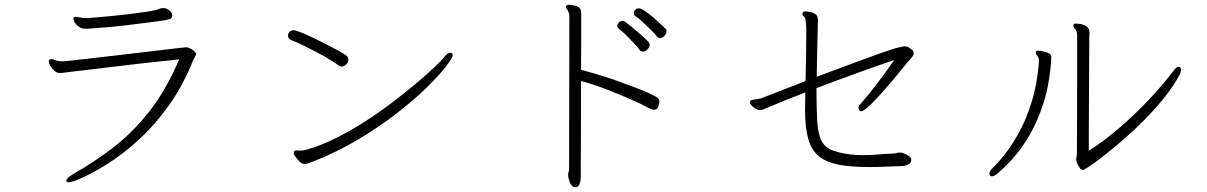

<svg xmlns="http://www.w3.org/2000/svg" viewBox="-20 -735 5080 808"><path d="M337 -614H347Q378 -616 421 -619.5Q464 -623 510.5 -628.5Q557 -634 599 -639.5Q641 -645 669 -649Q686 -652 695.5 -655.5Q705 -659 705 -669Q705 -671 704.5 -672.5Q704 -674 704 -675Q702 -684 691 -692.5Q680 -701 666 -701Q661 -701 658 -700Q652 -699 648 -697Q644 -695 637 -693Q621 -689 590 -684.5Q559 -680 521.5 -675.5Q484 -671 448.5 -667.5Q413 -664 386.5 -662Q360 -660 352 -659H344Q329 -659 317.5 -661.5Q306 -664 298 -664Q294 -664 293 -663Q289 -662 289 -656Q289 -643 304.5 -628.5Q320 -614 337 -614ZM249 -477H245Q224 -477 213.5 -481.5Q203 -486 195 -486H193Q185 -485 185 -477Q185 -470 191.5 -458.5Q198 -447 208.5 -437.5Q219 -428 230 -428Q234 -428 238.5 -428Q243 -428 249 -429Q255 -430 283.5 -433.5Q312 -437 356 -442Q400 -447 452 -453.5Q504 -460 557 -466Q610 -472 656 -477Q702 -482 734 -485Q678 -354 607.5 -265Q537 -176 457.5 -115Q378 -54 294 -6Q259 14 259 26Q259 32 269 32Q274 32 281 30Q288 28 298 25Q300 24 302.5 23Q305 22 308 21Q363 -2 429.5 -43.5Q496 -85 563.5 -146.5Q631 -208 691 -292Q751 -376 793 -482Q797 -490 801 -496.5Q805 -503 805 -508Q805 -513 798 -519Q792 -525 782 -530.5Q772 -536 763 -536Q761 -536 733.5 -533Q706 -530 661.5 -524.5Q617 -519 564 -513Q511 -507 457.5 -500.5Q404 -494 358.5 -489Q313 -484 283.5 -480.5Q254 -477 249 -477Z M1418 -455Q1429 -455 1437.5 -464Q1446 -473 1446 -484Q1446 -496 1435 -503Q1425 -510 1402.5 -522.5Q1380 -535 1351.5 -549.5Q1323 -564 1294.5 -577.5Q1266 -591 1244.5 -599.5Q1223 -608 1215 -608Q1205 -608 1198.5 -601Q1192 -594 1192 -585Q1192 -572 1206 -566Q1225 -559 1253 -545.5Q1281 -532 1310.5 -516.5Q1340 -501 1365.5 -485.5Q1391 -470 1406 -459Q1411 -455 1418 -455ZM1241 -54Q1253 -45 1263 -45Q1271 -45 1292 -53Q1395 -93 1485.5 -147Q1576 -201 1649.5 -258Q1723 -315 1775.5 -366.5Q1828 -418 1856.5 -455Q1885 -492 1885 -503Q1885 -513 1876 -513Q1864 -513 1851 -497Q1838 -480 1805.5 -449.5Q1773 -419 1726.5 -380Q1680 -341 1625 -299.5Q1570 -258 1509.5 -219.5Q1449 -181 1389 -151.5Q1329 -122 1273 -106Q1263 -103 1255 -102Q1247 -101 1242 -101Q1237 -101 1233.5 -101.5Q1230 -102 1227 -102Q1222 -102 1219 -99Q1216 -96 1216 -93Q1216 -85 1225 -73.5Q1234 -62 1241 -54Z M2371 2V7Q2372 10 2374.5 21.5Q2377 33 2384 43Q2391 53 2403 53Q2404 53 2405.5 52.5Q2407 52 2408 52Q2415 50 2419.5 37.5Q2424 25 2424 11Q2424 6 2424 -32Q2424 -70 2424.5 -128.5Q2425 -187 2425 -256.5Q2425 -326 2425 -394Q2472 -382 2525.5 -361.5Q2579 -341 2628.5 -319.5Q2678 -298 2709 -281Q2725 -273 2732 -273Q2746 -273 2750.5 -287.5Q2755 -302 2755 -306Q2755 -318 2746 -324Q2736 -332 2708.5 -344Q2681 -356 2644.5 -370Q2608 -384 2568 -398Q2528 -412 2490.5 -423Q2453 -434 2425 -441Q2426 -504 2426 -546Q2426 -588 2426 -613V-673Q2426 -687 2423 -695.5Q2420 -704 2404 -710Q2396 -712 2389 -713.5Q2382 -715 2376 -715Q2363 -715 2361 -707V-706Q2361 -702 2364.5 -698Q2368 -694 2369 -691Q2376 -679 2376 -667L2375 -22Q2375 -18 2373 -12Q2371 -6 2371 2ZM2758 -575Q2768 -575 2776.5 -584.5Q2785 -594 2785 -604Q2785 -608 2783 -612Q2782 -613 2768 -626.5Q2754 -640 2734.5 -657Q2715 -674 2696.5 -687Q2678 -700 2669 -700Q2660 -700 2653.5 -694Q2647 -688 2647 -680Q2647 -671 2654 -667Q2666 -660 2684 -643Q2702 -626 2719.5 -609Q2737 -592 2744 -582Q2750 -575 2758 -575ZM2686 -518Q2696 -518 2705 -527.5Q2714 -537 2714 -547Q2714 -550 2712 -554Q2708 -561 2694.5 -573.5Q2681 -586 2664.5 -600Q2648 -614 2633 -626Q2618 -638 2610 -644Q2604 -647 2600 -647Q2591 -647 2584.5 -641Q2578 -635 2578 -627Q2578 -619 2585 -613Q2596 -606 2614 -588Q2632 -570 2648.5 -552.5Q2665 -535 2671 -526Q2676 -518 2686 -518Z M3769 -93H3766Q3760 -93 3754.5 -91.5Q3749 -90 3744 -89Q3711 -88 3677 -85Q3643 -82 3609 -82Q3585 -82 3559 -85Q3506 -92 3477 -105Q3448 -118 3435 -147Q3422 -176 3419 -228Q3416 -280 3416 -364Q3500 -396 3588 -428Q3676 -460 3743 -482Q3711 -436 3672.5 -385Q3634 -334 3598 -294Q3593 -289 3593 -281Q3593 -276 3596 -271.5Q3599 -267 3605 -267Q3612 -267 3632 -284Q3652 -301 3692.5 -346Q3733 -391 3801 -475Q3809 -485 3817 -493.5Q3825 -502 3825 -511Q3825 -515 3822 -521Q3818 -526 3808 -533Q3798 -540 3787 -540H3784Q3774 -538 3762.5 -535.5Q3751 -533 3730.5 -526.5Q3710 -520 3672.5 -506.5Q3635 -493 3573 -470Q3511 -447 3417 -412Q3418 -467 3419 -518.5Q3420 -570 3421 -606Q3422 -642 3422 -648V-652Q3422 -670 3409.5 -677Q3397 -684 3384 -685.5Q3371 -687 3371 -687Q3360 -687 3357 -679V-677Q3357 -670 3363.5 -665Q3370 -660 3371 -644Q3373 -629 3373 -611.5Q3373 -594 3373 -574Q3373 -537 3372 -492.5Q3371 -448 3370 -394L3188 -323Q3184 -321 3172.5 -319Q3161 -317 3151 -315.5Q3141 -314 3139 -312Q3136 -309 3136 -305Q3136 -295 3151 -283.5Q3166 -272 3179 -272Q3187 -272 3195 -275.5Q3203 -279 3210 -282Q3272 -309 3369 -346Q3369 -325 3368.5 -306Q3368 -287 3368 -271Q3368 -196 3382 -148.5Q3396 -101 3428 -76Q3460 -51 3512 -41.5Q3564 -32 3639 -32Q3673 -32 3706.5 -33.5Q3740 -35 3773 -36Q3786 -36 3800.5 -42Q3815 -48 3815 -63Q3815 -71 3806 -77.5Q3797 -84 3786 -88.5Q3775 -93 3769 -93Z M4509 -64V-61Q4509 -59 4513 -48.5Q4517 -38 4523.5 -29Q4530 -20 4539 -20Q4542 -20 4566 -36Q4590 -52 4627 -81Q4664 -110 4708 -148Q4752 -186 4796.5 -231Q4841 -276 4880 -324.5Q4919 -373 4945 -422Q4950 -432 4950 -440Q4950 -454 4940 -454Q4931 -454 4920 -439Q4874 -378 4814 -314.5Q4754 -251 4689 -195.5Q4624 -140 4562 -100Q4562 -126 4562 -169Q4562 -212 4562.5 -263.5Q4563 -315 4563 -367Q4563 -419 4563.5 -464Q4564 -509 4564 -538.5Q4564 -568 4564 -574Q4564 -581 4564.5 -586.5Q4565 -592 4565 -596Q4565 -616 4552.5 -624Q4540 -632 4526 -634Q4512 -636 4509 -636Q4497 -636 4497 -629V-628Q4497 -620 4505 -611.5Q4513 -603 4513 -583Q4513 -559 4513 -506.5Q4513 -454 4513 -384Q4513 -314 4512.5 -238Q4512 -162 4512 -90Q4512 -83 4510.5 -77Q4509 -71 4509 -64ZM4404 -486V-492Q4404 -503 4399 -507.5Q4394 -512 4384 -515Q4378 -517 4367.5 -519.5Q4357 -522 4349 -522Q4342 -522 4340 -519Q4339 -517 4339 -513Q4339 -506 4345.5 -500Q4352 -494 4352 -477V-473Q4345 -383 4323 -310.5Q4301 -238 4271 -182.5Q4241 -127 4210 -87.5Q4179 -48 4154 -24Q4144 -15 4144 -4Q4144 7 4154 7Q4162 7 4173 -1Q4203 -25 4239.5 -65Q4276 -105 4311 -163.5Q4346 -222 4371.5 -302Q4397 -382 4404 -486Z"/></svg>

Font: Klee One
Style: Regular
Weight: 400
Designer: Fontworks Inc.
Foundry: Fontworks Inc.
Version: Version 1.100